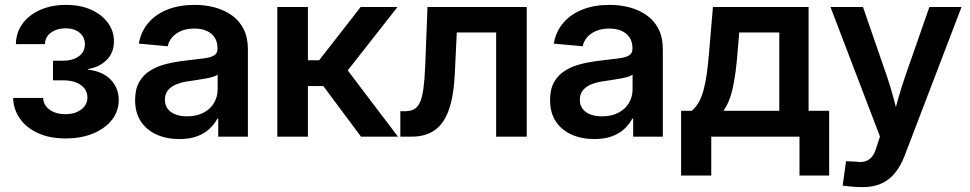

<svg xmlns="http://www.w3.org/2000/svg" viewBox="-20 -558 3959 784"><path d="M247.6 7.3Q182.6 7.3 134.8 -14.6Q86.9 -36.6 60.8 -74.2Q34.7 -111.8 33.7 -158.2H156.2Q157.2 -128.4 182.6 -110.1Q208 -91.8 246.6 -91.8Q287.1 -91.8 312 -111.1Q336.9 -130.4 336.9 -159.7Q336.9 -191.4 310.3 -210.7Q283.7 -230 237.3 -230H196.3V-310.1H237.3Q276.9 -310.1 301.8 -328.1Q326.7 -346.2 326.7 -377Q326.7 -406.2 305.2 -424.3Q283.7 -442.4 248 -442.4Q212.9 -442.4 188.5 -425Q164.1 -407.7 163.6 -377.9H44.9Q45.4 -424.8 71.8 -460.9Q98.1 -497.1 144.3 -517.6Q190.4 -538.1 249.5 -538.1Q308.1 -538.1 352.1 -518.3Q396 -498.5 420.7 -464.8Q445.3 -431.2 445.3 -388.7Q445.3 -342.8 415.3 -313Q385.3 -283.2 338.4 -275.9V-273.9Q399.9 -266.6 432.4 -232.4Q464.8 -198.2 464.8 -149.4Q464.8 -104 437 -68.6Q409.2 -33.2 360.4 -12.9Q311.5 7.3 247.6 7.3Z M712.4 9.8Q660.6 9.8 619.9 -8.3Q579.1 -26.4 555.4 -61.8Q531.7 -97.2 531.7 -149.4Q531.7 -194.3 548.6 -223.6Q565.4 -252.9 594.5 -270.5Q623.5 -288.1 660.4 -297.1Q697.3 -306.2 736.8 -310.5Q784.7 -315.9 813.5 -319.8Q842.3 -323.7 855.2 -332.3Q868.2 -340.8 868.2 -358.9V-361.8Q868.2 -386.2 856.9 -404.1Q845.7 -421.9 824.7 -431.6Q803.7 -441.4 773.4 -441.4Q742.7 -441.4 719.7 -431.6Q696.8 -421.9 682.9 -405.5Q668.9 -389.2 665 -369.1L546.9 -379.9Q555.7 -429.7 586.2 -465.1Q616.7 -500.5 664.8 -519.3Q712.9 -538.1 774.4 -538.1Q819.8 -538.1 859.1 -527.1Q898.4 -516.1 928.5 -494.1Q958.5 -472.2 975.3 -438.2Q992.2 -404.3 992.2 -357.4V0H871.1V-73.7H867.7Q855.5 -50.8 835.2 -31.7Q814.9 -12.7 784.7 -1.5Q754.4 9.8 712.4 9.8ZM743.7 -83Q783.2 -83 811.3 -97.9Q839.4 -112.8 854 -137.9Q868.7 -163.1 868.7 -192.9V-252.9Q862.8 -248.5 850.1 -244.6Q837.4 -240.7 820.6 -237.5Q803.7 -234.4 785.9 -231.7Q768.1 -229 752 -226.6Q724.6 -223.1 702.1 -214.4Q679.7 -205.6 666.5 -190.2Q653.3 -174.8 653.3 -150.9Q653.3 -128.9 664.6 -113.8Q675.8 -98.6 696.3 -90.8Q716.8 -83 743.7 -83Z M1112.3 0V-529.3H1237.3V-312H1283.2L1452.6 -529.3H1603L1399.9 -270.5L1605 0H1454.1L1300.3 -206.5H1237.3V0Z M1614.7 0V-104H1635.3Q1656.2 -104 1670.9 -112.1Q1685.5 -120.1 1694.8 -140.1Q1704.1 -160.2 1709 -196.3Q1713.9 -232.4 1716.3 -289.1L1725.6 -529.3H2130.9V0H2005.9V-425.3H1845.2L1837.4 -262.2Q1833.5 -169.9 1813.7 -112.1Q1793.9 -54.2 1756.1 -27.1Q1718.3 0 1660.6 0Z M2406.7 9.8Q2355 9.8 2314.2 -8.3Q2273.4 -26.4 2249.8 -61.8Q2226.1 -97.2 2226.1 -149.4Q2226.1 -194.3 2242.9 -223.6Q2259.8 -252.9 2288.8 -270.5Q2317.9 -288.1 2354.7 -297.1Q2391.6 -306.2 2431.2 -310.5Q2479 -315.9 2507.8 -319.8Q2536.6 -323.7 2549.6 -332.3Q2562.5 -340.8 2562.5 -358.9V-361.8Q2562.5 -386.2 2551.3 -404.1Q2540 -421.9 2519 -431.6Q2498 -441.4 2467.8 -441.4Q2437 -441.4 2414.1 -431.6Q2391.1 -421.9 2377.2 -405.5Q2363.3 -389.2 2359.4 -369.1L2241.2 -379.9Q2250 -429.7 2280.5 -465.1Q2311 -500.5 2359.1 -519.3Q2407.2 -538.1 2468.8 -538.1Q2514.2 -538.1 2553.5 -527.1Q2592.8 -516.1 2622.8 -494.1Q2652.8 -472.2 2669.7 -438.2Q2686.5 -404.3 2686.5 -357.4V0H2565.4V-73.7H2562Q2549.8 -50.8 2529.5 -31.7Q2509.3 -12.7 2479 -1.5Q2448.7 9.8 2406.7 9.8ZM2438 -83Q2477.5 -83 2505.6 -97.9Q2533.7 -112.8 2548.3 -137.9Q2563 -163.1 2563 -192.9V-252.9Q2557.1 -248.5 2544.4 -244.6Q2531.7 -240.7 2514.9 -237.5Q2498 -234.4 2480.2 -231.7Q2462.4 -229 2446.3 -226.6Q2418.9 -223.1 2396.5 -214.4Q2374 -205.6 2360.8 -190.2Q2347.7 -174.8 2347.7 -150.9Q2347.7 -128.9 2358.9 -113.8Q2370.1 -98.6 2390.6 -90.8Q2411.1 -83 2438 -83Z M2761.2 158.7V-105.5H2804.2Q2821.3 -119.6 2833.3 -140.6Q2845.2 -161.6 2853 -190.7Q2860.8 -219.7 2866 -256.6Q2871.1 -293.5 2875 -338.9L2891.1 -529.3H3281.7V-105.5H3365.7V158.7H3244.6V0H2884.3V158.7ZM2934.1 -105.5H3162.1V-425.3H2998.5L2991.2 -338.9Q2984.9 -257.3 2972.4 -199.7Q2960 -142.1 2934.1 -105.5Z M3420.9 200.2 3434.6 100.1 3474.6 102.1Q3497.1 105.5 3513.2 100.6Q3529.3 95.7 3540.8 81.5Q3552.2 67.4 3559.1 42.5L3573.2 -0.5L3371.1 -529.3H3503.9L3601.1 -248Q3617.2 -200.7 3629.6 -153.6Q3642.1 -106.4 3654.8 -58.6H3621.1Q3633.8 -106.4 3647.2 -153.8Q3660.6 -201.2 3676.8 -248L3774.9 -529.3H3906.2L3673.8 78.1Q3657.7 120.1 3634.5 148.4Q3611.3 176.8 3578.9 191.4Q3546.4 206.1 3503.4 206.1Q3480.5 206.1 3459 204.1Q3437.5 202.1 3420.9 200.2Z"/></svg>

Font: Inter 24pt SemiBold
Style: Regular
Weight: 600
Designer: Rasmus Andersson
Foundry: rsms
Version: Version 4.001;git-66647c0bb